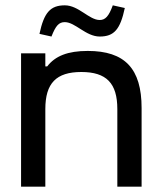

<svg xmlns="http://www.w3.org/2000/svg" viewBox="-20 -700 591 720"><path d="M59 -500V0H150V-291C150 -388 191 -430 285 -430C379 -430 420 -388 420 -291V0H511V-295C511 -443 448 -509 309 -509C234 -509 187 -490 157 -451H150V-500ZM128 -573 173 -563C189 -604 201 -617 223 -617C262 -617 302 -563 354 -563C408 -563 431 -590 448 -670L403 -680C388 -639 375 -625 354 -625C314 -625 275 -680 223 -680C169 -680 145 -653 128 -573Z"/></svg>

Font: LT Wave Alt
Style: Regular
Weight: 400
Designer: Daniel Lyons
Version: Version 2.5 (Glyphs App)